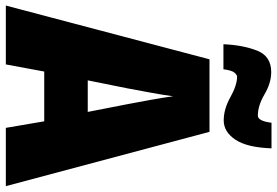

<svg xmlns="http://www.w3.org/2000/svg" viewBox="-170 -804 974 675"><g transform="rotate(90 317.5 -467.0)"><path d="M374 -288H263L291 -427Q298 -465 306 -508Q314 -551 319 -588Q324 -550 332 -507Q340 -464 347 -426ZM430 0H635L444 -716H189L0 0H207L232 -135H407ZM502 -934H412Q406 -886 387 -886Q352 -886 312 -909.5Q272 -933 234 -933Q178 -933 158.5 -883.5Q139 -834 136 -765H224Q228 -795 236 -804Q244 -813 250 -813Q280 -813 322 -789.5Q364 -766 404 -766Q444 -766 471.5 -807Q499 -848 502 -934Z"/></g></svg>

Font: Noto Sans Display SemiCondensed Black
Style: Regular
Weight: 900
Width: 4
Designer: Monotype Design Team
Foundry: Monotype Imaging Inc.
Version: Version 1.900